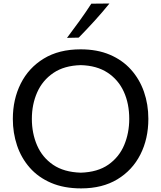

<svg xmlns="http://www.w3.org/2000/svg" viewBox="-20 -1048 906 1080"><path d="M436.5 11.7Q339.8 11.7 267.6 -19.3Q195.3 -50.3 147.5 -104.7Q99.6 -159.2 75.9 -229.7Q52.2 -300.3 52.2 -378.9Q52.2 -489.3 96.7 -577.9Q141.1 -666.5 226.3 -718.5Q311.5 -770.5 433.6 -770.5Q526.9 -770.5 597.9 -740.2Q668.9 -710 717 -656.2Q765.1 -602.5 789.8 -531.7Q814.5 -460.9 814.5 -379.4Q814.5 -267.1 769.5 -178.7Q724.6 -90.3 640.1 -39.3Q555.7 11.7 436.5 11.7ZM434.6 -76.7Q529.3 -79.6 589.6 -121.8Q649.9 -164.1 678.5 -231.9Q707 -299.8 707 -379.4Q707 -465.3 676.3 -532.5Q645.5 -599.6 585 -639.4Q524.4 -679.2 434.6 -681.6Q341.3 -679.2 280.3 -637.7Q219.2 -596.2 189.2 -528.6Q159.2 -460.9 159.2 -379.4Q159.2 -298.3 188.5 -230.5Q217.8 -162.6 278.6 -121.1Q339.4 -79.6 434.6 -76.7ZM356.9 -835Q393.1 -882.8 427.7 -930.9Q462.4 -979 493.7 -1027.3L595.7 -1028.3Q556.2 -979.5 512.7 -931.6Q469.2 -883.8 422.9 -836.4Z"/></svg>

Font: Pinar-FD Medium
Style: Regular
Weight: 500
Designer: Amin Abedi
Version: Version 3.000